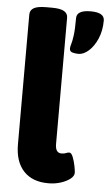

<svg xmlns="http://www.w3.org/2000/svg" viewBox="-54 -790 476 835"><g transform="rotate(5 184.0 -373.0)"><path d="M189 8Q119 8 81 -33Q43 -74 43 -149V-716Q43 -735 59.5 -744.5Q76 -754 113 -754H139Q175 -754 191.5 -744.5Q208 -735 208 -716V-165Q208 -126 235 -126Q247 -126 254.5 -129.5Q262 -133 269 -133Q278 -133 285 -115Q292 -97 296 -76.5Q300 -56 300 -47Q300 -33 284 -20.5Q268 -8 243 0Q218 8 189 8ZM271 -564Q257 -564 244.5 -567.5Q232 -571 232 -584Q232 -592 236 -604.5Q240 -617 243.5 -643Q247 -669 247 -718Q247 -753 308 -753Q368 -753 368 -718Q368 -674 353 -639Q338 -604 315.5 -584Q293 -564 271 -564Z"/></g></svg>

Font: Asap Semi Condensed ExtraBold
Style: Regular
Weight: 800
Width: 4
Designer: Pablo Cosgaya
Foundry: Omnibus-Type
Version: Version 3.001; ttfautohint (v1.8.4.7-5d5b)